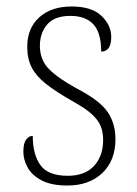

<svg xmlns="http://www.w3.org/2000/svg" viewBox="-20 -562 422 592"><path d="M188 10Q138 10 108 -6Q78 -22 65 -46Q52 -70 52 -94Q52 -120 60.5 -131.5Q69 -143 81 -143Q81 -86 104.5 -53Q128 -20 189 -20Q242 -20 270 -50.5Q298 -81 298 -130Q298 -154 290.5 -173Q283 -192 262.5 -210.5Q242 -229 202 -251Q151 -280 121 -304Q91 -328 77.5 -354.5Q64 -381 64 -418Q64 -475 101 -508.5Q138 -542 201 -542Q263 -542 293 -513Q323 -484 323 -448Q323 -403 292 -403Q292 -461 268 -487Q244 -513 197 -513Q148 -513 125.5 -486.5Q103 -460 103 -421Q103 -377 131.5 -348.5Q160 -320 217 -289Q288 -252 312 -216.5Q336 -181 336 -133Q336 -67 295.5 -28.5Q255 10 188 10Z"/></svg>

Font: Noto Serif Khmer SemiCondensed ExtraLight
Style: Regular
Weight: 200
Width: 4
Designer: Danh Hong and the Monotype Design Team
Foundry: Monotype Imaging Inc.
Version: Version 2.004; ttfautohint (v1.8.4.7-5d5b)